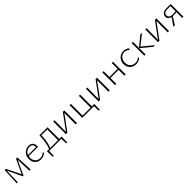

<svg xmlns="http://www.w3.org/2000/svg" viewBox="584 -2325 4388 4388"><g transform="rotate(-45 2778.0 -131.5)"><path d="M86 0 103 -410H131L119 0ZM494 0 480 -392 495 -397 319 -14H299L120 -388L122 -410H144L318 -56H306L471 -410H513L534 0Z M869 6Q811 6 767 -18.5Q723 -43 698 -87Q673 -131 673 -191Q673 -259 700.5 -309.5Q728 -360 775.5 -388Q823 -416 883 -416Q953 -416 987 -377.5Q1021 -339 1021 -271Q1021 -265 1021 -259Q1021 -253 1020 -247H984V-271Q984 -329 958.5 -357Q933 -385 881 -385Q832 -385 794 -361.5Q756 -338 734.5 -296Q713 -254 713 -196Q713 -119 758.5 -73Q804 -27 876 -27Q911 -27 943 -40Q975 -53 1005 -81L1023 -58Q997 -34 971.5 -20Q946 -6 921 0Q896 6 869 6ZM702 -247 708 -276H1013V-247Z M1148 -15Q1167 -39 1181 -80.5Q1195 -122 1205 -175Q1215 -228 1221 -288Q1227 -348 1229 -410H1264Q1262 -348 1256.5 -288Q1251 -228 1241 -175Q1231 -122 1217.5 -80.5Q1204 -39 1187 -15ZM1096 153 1091 -31H1133L1128 153ZM1109 0 1099 -31H1567L1549 0ZM1530 153 1525 -31H1567L1562 153ZM1449 0V-410H1489V0ZM1250 -379V-410H1467V-379Z M1990 0 1993 -410H2032V0ZM1674 0V-410H1715L1712 0ZM1698 0V-19L1985 -410H2009V-391L1722 0Z M2502 0V-410H2543V0ZM2222 0V-32H2523V0ZM2203 0V-410H2244V0ZM2521 0V-32H2621L2603 0ZM2585 152 2579 -32H2621L2618 152Z M3048 0 3051 -410H3090V0ZM2732 0V-410H2773L2770 0ZM2756 0V-19L3043 -410H3067V-391L2780 0Z M3565 0V-410H3606V0ZM3261 0V-410H3302V0ZM3280 -189V-221H3586V-189Z M3944 6Q3884 6 3837.5 -20.5Q3791 -47 3764 -93.5Q3737 -140 3737 -200Q3737 -262 3765 -311Q3793 -360 3840.5 -388Q3888 -416 3949 -416Q3990 -416 4024 -402.5Q4058 -389 4084 -364L4065 -332Q4041 -357 4010.5 -371Q3980 -385 3944 -385Q3896 -385 3859 -360.5Q3822 -336 3801.5 -295.5Q3781 -255 3781 -204Q3781 -151 3803.5 -111Q3826 -71 3865 -49Q3904 -27 3953 -27Q3989 -27 4020.5 -40.5Q4052 -54 4076 -78L4092 -54Q4073 -33 4048 -20Q4023 -7 3997 -0.5Q3971 6 3944 6Z M4496 0 4245 -210 4489 -410H4545L4276 -198V-227L4552 0ZM4209 0V-410H4250V0Z M4965 0 4968 -410H5007V0ZM4649 0V-410H4690L4687 0ZM4673 0V-19L4960 -410H4984V-391L4697 0Z M5433 0V-381H5323Q5274 -381 5246 -358Q5218 -335 5218 -295Q5218 -253 5249.5 -231Q5281 -209 5333 -209Q5357 -209 5391 -211.5Q5425 -214 5450 -218V-189Q5425 -184 5391 -182Q5357 -180 5333 -180Q5265 -180 5221.5 -208Q5178 -236 5178 -293Q5178 -348 5218.5 -379.5Q5259 -411 5328 -411H5471V0ZM5147 0 5285 -201 5313 -188 5196 0Z"/></g></svg>

Font: Ysabeau Office ExtraLight
Style: Regular
Weight: 250
Designer: Christian Thalmann (Catharsis Fonts)
Version: Version 2.001;gftools[0.9.30]; featfreeze: tnum,lnum,ss02